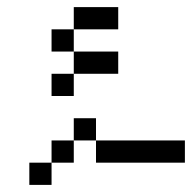

<svg xmlns="http://www.w3.org/2000/svg" viewBox="-20 -645 540 540"><path d="M500 -187.5V-250H250V-187.5ZM312.5 -437.5V-500H187.5V-437.5H125V-375H187.5V-437.5ZM312.5 -562.5V-625H187.5V-562.5H125V-500H187.5V-562.5ZM125 -187.5H62.5V-125H125ZM125 -187.5H187.5V-250H125ZM187.5 -250H250V-312.5H187.5Z"/></svg>

Font: BFUnifontExMono
Style: Regular
Weight: 500
Version: Version 15.0.06